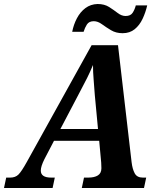

<svg xmlns="http://www.w3.org/2000/svg" viewBox="-65 -940 789 960"><path d="M-45 0 -34 -52H-14Q12 -52 27.5 -67.5Q43 -83 69 -130L393 -714H525L593 -129Q597 -95 608.5 -73.5Q620 -52 649 -52H666L655 0H344L355 -52H376Q407 -52 424.5 -63Q442 -74 442 -99Q442 -106 441.5 -113Q441 -120 441 -127L431 -236H205L157 -144Q139 -108 139 -87Q139 -52 191 -52H209L198 0ZM331 -474 237 -295H425L409 -465Q406 -509 403 -544Q400 -579 400 -615Q385 -579 370.5 -550Q356 -521 331 -474ZM548 -774Q515 -774 490 -789Q465 -804 444.5 -819Q424 -834 404 -834Q380 -834 369.5 -817.5Q359 -801 353 -781H296Q303 -817 319.5 -848.5Q336 -880 362 -899.5Q388 -919 423 -920Q457 -920 480.5 -905Q504 -890 523.5 -875Q543 -860 563 -860Q588 -860 598.5 -876.5Q609 -893 614 -913H671Q663 -878 648 -846Q633 -814 608.5 -794Q584 -774 548 -774Z"/></svg>

Font: Noto Serif SemiCondensed
Style: Bold Italic
Weight: 700
Width: 4
Italic angle: -12°
Designer: Monotype Design Team
Foundry: Monotype Imaging Inc.
Version: Version 2.014